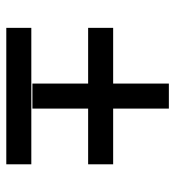

<svg xmlns="http://www.w3.org/2000/svg" viewBox="7 -563 556 610"><g transform="rotate(90 285.0 -258.0)"><path d="M68.5 -339.5H245.5V-516.5H325V-339.5H502V-260H325V-83H245.5V-260H68.5ZM68.5 -79.5H502V0H68.5Z"/></g></svg>

Font: Newsreader 6pt
Style: Regular
Weight: 400
Designer: Hugues Gentile
Foundry: Production Type
Version: Version 1.003; ttfautohint (v1.8.3)